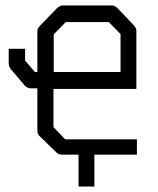

<svg xmlns="http://www.w3.org/2000/svg" viewBox="-20 -618 580 704"><path d="M176 -292V-152L219 -107H482V-51H326V66H268V-51H207Q195 -51 187 -59L125 -119Q117 -127 117 -140V-294H94Q81 -294 71 -304L19 -365Q12 -375.5 12 -385V-439H42H72V-396L108 -354H117V-504Q117 -514 127 -524L188 -587Q199 -598 210 -598H391Q401 -598 412 -587L471 -525Q480 -516 480 -505V-292ZM177 -354H422V-493L379 -537H221L177 -492Z"/></svg>

Font: IBM 3270
Style: Regular
Weight: 400
Monospace: yes
Version: Version 2.3.1